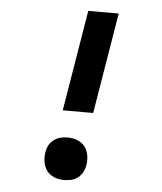

<svg xmlns="http://www.w3.org/2000/svg" viewBox="-53 -781 706 836"><g transform="rotate(5 300.0 -363.5)"><path d="M226 -294 299 -735H432L359 -294ZM258 8Q236 8 215.5 0Q195 -8 182.5 -24.5Q170 -41 166.5 -63Q163 -85 167 -107Q169 -123 177 -137Q185 -151 198.5 -161Q212 -171 227.5 -174.5Q243 -178 258 -178Q280 -178 300.5 -170Q321 -162 333.5 -145.5Q346 -129 349.5 -107Q353 -85 349 -62Q346 -47 338 -32.5Q330 -18 317 -8.5Q304 1 288.5 4.5Q273 8 258 8Z"/></g></svg>

Font: Iosevka Curly Slab XBdExObl
Style: Regular
Weight: 800
Width: 7
Italic angle: -9°
Monospace: yes
Designer: Belleve Invis
Foundry: Belleve Invis
Version: Version 11.1.0; ttfautohint (v1.8.3)